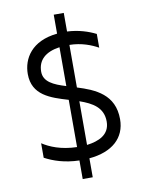

<svg xmlns="http://www.w3.org/2000/svg" viewBox="-96 -843 768 1017"><g transform="rotate(-10 288.5 -334.0)"><path d="M515 -170C515 -303 415 -345 319 -375V-604C384 -603 436 -582 472 -562V-636C432 -656 381 -673 319 -676V-776H265V-674C126 -660 75 -573 75 -490C75 -376 171 -346 265 -318V-64C179 -66 119 -92 81 -117V-39C126 -15 186 6 265 8V108H319V6C443 -5 515 -69 515 -170ZM147 -490C147 -552 188 -590 265 -601V-392C199 -412 147 -435 147 -490ZM319 -66V-301C387 -277 443 -246 443 -170C443 -99 383 -74 319 -66Z"/></g></svg>

Font: Maven Pro
Style: Regular
Weight: 400
Designer: Joe Prince
Foundry: Joe Prince
Version: Version 1.003